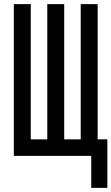

<svg xmlns="http://www.w3.org/2000/svg" viewBox="-20 -755 540 930"><path d="M422 155V0H47V-735H129V-80H209V-735H291V-80H371V-735H453V-80H500V155Z"/></svg>

Font: Iosevka Term Curly Medium
Style: Regular
Weight: 500
Designer: Belleve Invis
Foundry: Belleve Invis
Version: Version 32.3.0